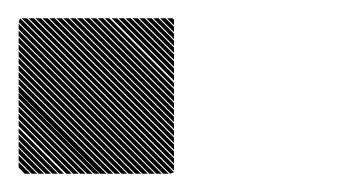

<svg xmlns="http://www.w3.org/2000/svg" viewBox="-21 -354 374 208"><path d="M167.5 -326.7 160 -334.2H165.8L167.5 -332.5ZM167.5 -319.2 152.5 -334.2H158.3L167.5 -325ZM167.5 -311.7 145 -334.2H150.8L167.5 -317.5ZM167.5 -304.2 137.5 -334.2H143.3L167.5 -310ZM167.5 -296.7 130 -334.2H135.8L167.5 -302.5ZM167.5 -289.2 122.5 -334.2H128.3L167.5 -295ZM167.5 -281.7 115 -334.2H120.8L167.5 -287.5ZM167.5 -274.2 107.5 -334.2H113.3L167.5 -280ZM167.5 -266.7 100 -334.2H105.8L167.5 -272.5ZM167.5 -259.2 92.5 -334.2H97.5L167.5 -264.2ZM167.5 -251.7 85 -334.2H90.8L167.5 -257.5ZM167.5 -244.2 77.5 -334.2H83.3L167.5 -250ZM167.5 -236.7 70 -334.2H75.8L167.5 -242.5ZM167.5 -229.2 62.5 -334.2H68.3L167.5 -235ZM167.5 -221.7 55 -334.2H60.8L167.5 -227.5ZM167.5 -214.2 47.5 -334.2H53.3L167.5 -220ZM167.5 -206.7 40 -334.2H45.8L167.5 -212.5ZM167.5 -199.2 32.5 -334.2H38.3L167.5 -205ZM167.5 -191.7 25 -334.2H30.8L167.5 -197.5ZM167.5 -184.2 17.5 -334.2H23.3L167.5 -190ZM167.5 -176.7 10 -334.2H15.8L167.5 -182.5ZM167.5 -169.2 2.5 -334.2H8.3L167.5 -175ZM163.3 -165.8 -0.8 -330 0.8 -334.2 167.5 -167.5ZM155.8 -165.8 -0.8 -322.5V-328.3L161.7 -165.8ZM148.3 -165.8 -0.8 -315V-320.8L154.2 -165.8ZM140.8 -165.8 -0.8 -307.5V-313.3L146.7 -165.8ZM133.3 -165.8 -0.8 -300V-305.8L139.2 -165.8ZM125.8 -165.8 -0.8 -292.5V-298.3L131.7 -165.8ZM118.3 -165.8 -0.8 -285V-290.8L124.2 -165.8ZM110.8 -165.8 -0.8 -277.5V-283.3L116.7 -165.8ZM103.3 -165.8 -0.8 -270V-275.8L109.2 -165.8ZM95.8 -165.8 -0.8 -262.5V-268.3L101.7 -165.8ZM87.5 -165.8 -0.8 -254.2V-260.8L94.2 -165.8ZM80.8 -165.8 -0.8 -247.5V-253.3L86.7 -165.8ZM73.3 -165.8 -0.8 -240V-245.8L79.2 -165.8ZM65.8 -165.8 -0.8 -232.5V-238.3L71.7 -165.8ZM58.3 -165.8 -0.8 -225V-230.8L64.2 -165.8ZM50.8 -165.8 -0.8 -217.5V-223.3L56.7 -165.8ZM43.3 -165.8 -0.8 -210V-215L48.3 -165.8ZM35.8 -165.8 -0.8 -202.5V-208.3L41.7 -165.8ZM28.3 -165.8 -0.8 -195V-200.8L34.2 -165.8ZM20.8 -165.8 -0.8 -187.5V-193.3L26.7 -165.8ZM13.3 -165.8 -0.8 -180V-185.8L19.2 -165.8ZM5.8 -165.8 -0.8 -172.5V-178.3L11.7 -165.8Z"/></svg>

Font: 0xA000-Pixelated
Style: Pixelated
Weight: 400
Version: Version 0.1